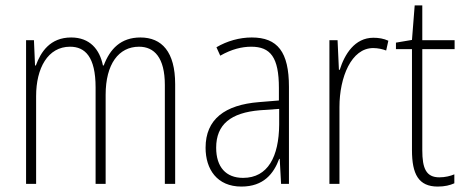

<svg xmlns="http://www.w3.org/2000/svg" viewBox="-20 -677 1713 707"><path d="M497 -539C425 -539 385 -497 362 -436H359C347 -495 311 -539 242 -539C164 -539 130 -485 112 -436H109L105 -529H76V0H113V-323C113 -426 156 -505 238 -505C293 -505 332 -468 332 -355V0H369V-328C369 -441 417 -505 492 -505C548 -505 587 -465 587 -364V0H625V-367C625 -486 576 -539 497 -539Z M907 -539C862 -539 816 -526 777 -503L791 -472C833 -496 871 -505 905 -505C976 -505 1007 -466 1007 -353V-307L934 -301C808 -291 737 -238 737 -133C737 -54 779 10 869 10C951 10 988 -38 1008 -92H1010L1015 0H1044V-357C1044 -486 1002 -539 907 -539ZM937 -271 1008 -276V-218C1007 -101 967 -22 875 -22C812 -22 776 -62 776 -133C776 -219 830 -262 937 -271Z M1355 -538C1286 -538 1249 -477 1231 -420H1228L1223 -529H1193V0H1230V-283C1230 -393 1274 -500 1354 -500C1372 -500 1389 -496 1402 -491L1410 -527C1393 -535 1374 -538 1355 -538Z M1598 -24C1549 -24 1535 -57 1535 -124V-496H1654V-529H1535V-657H1507L1497 -530L1438 -520V-496H1497V-124C1497 -36 1521 10 1592 10C1618 10 1637 5 1653 -2V-35C1639 -29 1619 -24 1598 -24Z"/></svg>

Font: Noto Sans Malayalam Condensed ExtraLight
Style: Regular
Weight: 200
Width: 3
Designer: Jelle Bosma - Monotype Design Team
Foundry: Monotype Imaging Inc.
Version: Version 2.104